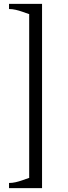

<svg xmlns="http://www.w3.org/2000/svg" viewBox="-20 -843 352 1000"><path d="M27 -823V-796Q44 -796 61.5 -792Q79 -788 96 -782L130 -770H132V84H130L96 96Q79 102 61.5 106Q44 110 27 110V137H199V-823Z"/></svg>

Font: Cane Nero
Style: Regular
Weight: 400
Version: Version 1.000